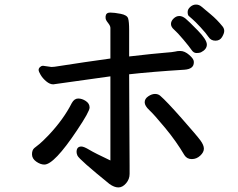

<svg xmlns="http://www.w3.org/2000/svg" viewBox="-20 -784 1040 840"><path d="M954 -668Q961 -659 961 -648.5Q961 -638 951.5 -622Q942 -606 922.5 -606Q903 -606 892.5 -622Q882 -638 857.5 -664.5Q833 -691 821.5 -700.5Q810 -710 805.5 -714.5Q801 -719 801 -731.5Q801 -744 812.5 -754Q824 -764 837.5 -764Q851 -764 861.5 -755Q872 -746 901 -722Q930 -698 954 -668ZM442 -705V-713Q444 -729 462 -729Q480 -729 508 -723.5Q536 -718 540.5 -703.5Q545 -689 545 -652V-537Q658 -550 698 -553Q738 -556 747 -558.5Q756 -561 766 -561H769Q788 -561 808 -543.5Q828 -526 828 -514V-511Q828 -482 787 -479Q643 -470 545 -459L546 -238L547 -58V-23Q547 0 531.5 18Q516 36 498 36Q480 36 459 21Q327 -86 319 -103Q315 -112 315 -119Q315 -143 336 -143Q347 -143 371 -128.5Q395 -114 463 -82V-450L213 -415Q198 -415 182.5 -428Q167 -441 158 -456Q149 -471 149 -478Q149 -485 155 -490.5Q161 -496 166 -496H170L205 -491L219 -492Q360 -514 463 -528V-662Q463 -671 452.5 -684Q442 -697 442 -705ZM859 -555Q852 -552 839.5 -552Q827 -552 818 -565.5Q809 -579 782.5 -610.5Q756 -642 742 -654Q728 -666 728 -679Q728 -692 739.5 -703Q751 -714 764.5 -714Q778 -714 792 -702.5Q806 -691 845.5 -650.5Q885 -610 885 -589Q885 -568 859 -555ZM787 -105Q751 -166 702.5 -224.5Q654 -283 633.5 -302Q613 -321 613 -336.5Q613 -352 628.5 -362.5Q644 -373 658 -373Q672 -373 681 -365Q708 -342 775 -266Q842 -190 857 -169.5Q872 -149 872 -133.5Q872 -118 856 -103Q840 -88 819 -88Q798 -88 787 -105ZM317 -214Q217 -64 174 -64Q157 -64 138.5 -77Q120 -90 120 -109Q120 -128 130.5 -136.5Q141 -145 152.5 -154Q164 -163 193 -193Q258 -262 294 -333Q305 -353 322 -353Q339 -353 355.5 -342Q372 -331 372 -313.5Q372 -296 317 -214Z"/></svg>

Font: LXGW ZhenKai
Style: Regular
Weight: 400
Designer: LXGW / Fontworks Inc.
Foundry: LXGW / Fontworks Inc.
Version: Version 0.800;June 8, 2025